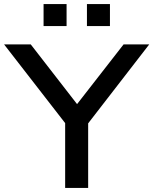

<svg xmlns="http://www.w3.org/2000/svg" viewBox="-34 -923 753 943"><path d="M286 0V-362L308 -290L-14 -705H117L352 -402H337L573 -705H699L378 -290L399 -362V0ZM393 -795V-903H506V-795ZM180 -795V-903H293V-795Z"/></svg>

Font: Nunito Sans 10pt SemiExpanded SemiBold
Style: Regular
Weight: 600
Width: 6
Designer: Vernon Adams
Foundry: Vernon Adams
Version: Version 3.101;gftools[0.9.27]